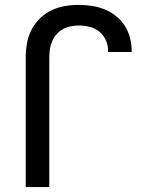

<svg xmlns="http://www.w3.org/2000/svg" viewBox="-20 -763 640 783"><path d="M181 0H85V-529Q85 -558 90 -586.5Q95 -615 108 -640.5Q121 -666 142 -687Q163 -708 189 -720.5Q215 -733 243.5 -738Q272 -743 301 -743Q328 -743 354.5 -739Q381 -735 406 -725Q431 -715 452.5 -698Q474 -681 488.5 -658.5Q503 -636 510 -609.5Q517 -583 517 -556V-551H421V-554Q421 -577 412 -598Q403 -619 385.5 -633.5Q368 -648 346 -653.5Q324 -659 301 -659Q284 -659 267.5 -655.5Q251 -652 236.5 -644Q222 -636 210.5 -623Q199 -610 192.5 -594.5Q186 -579 183.5 -562.5Q181 -546 181 -529Z"/></svg>

Font: Iosevka Medium Extended
Style: Regular
Weight: 500
Width: 7
Monospace: yes
Designer: Belleve Invis
Foundry: Belleve Invis
Version: Version 32.5.0; ttfautohint (v1.8.4)